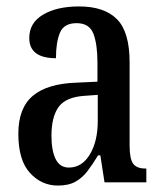

<svg xmlns="http://www.w3.org/2000/svg" viewBox="-20 -567 505 597"><path d="M160 10Q109 10 73 -29.5Q37 -69 37 -151Q37 -231 82 -269Q127 -307 218 -310L283 -313V-373Q283 -429 270.5 -462Q258 -495 218 -495Q179 -495 166.5 -465.5Q154 -436 154 -386Q71 -386 71 -449Q71 -496 114 -521.5Q157 -547 226 -547Q304 -547 343.5 -507.5Q383 -468 383 -373V-115Q383 -73 394 -58Q405 -43 432 -43H435V0H305L292 -84H285Q268 -56 252 -35Q236 -14 214.5 -2Q193 10 160 10ZM194 -46Q235 -46 259.5 -87Q284 -128 284 -191V-272L242 -269Q184 -265 162 -234Q140 -203 140 -145Q140 -99 153 -72.5Q166 -46 194 -46Z"/></svg>

Font: Noto Serif Lao ExtraCondensed Medium
Style: Regular
Weight: 500
Width: 2
Designer: Monotype Design Team
Foundry: Monotype Imaging Inc.
Version: Version 2.003; ttfautohint (v1.8.4.7-5d5b)